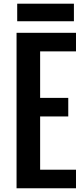

<svg xmlns="http://www.w3.org/2000/svg" viewBox="-20 -1010 440 1030"><path d="M68.8 -834H387.7V-734.4H195.3V-484.9H346.2V-385.3H195.3V-99.6H387.7V0H68.8ZM72.3 -990.2H376.5V-896H72.3Z"/></svg>

Font: Fjalla One
Style: Regular
Weight: 400
Designer: Irina Smirnova, Eben Sorkin
Foundry: Sorkin Type
Version: Version 1.002; ttfautohint (v1.8.4.7-5d5b);gftools[0.9.25]